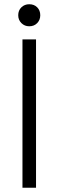

<svg xmlns="http://www.w3.org/2000/svg" viewBox="-20 -886 276 906"><path d="M86 0V-700H150V0ZM66 -814Q66 -837 81 -851.5Q96 -866 118 -866Q141 -866 155.5 -851.5Q170 -837 170 -814Q170 -792 155.5 -777Q141 -762 118 -762Q96 -762 81 -777Q66 -792 66 -814Z"/></svg>

Font: Space 7353
Style: Regular
Weight: 400
Designer: Christine Claussen + Ruben Lyon  (Space 7353)
Version: Version 1.000;FEAKit 1.0